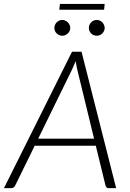

<svg xmlns="http://www.w3.org/2000/svg" viewBox="-44 -976 672 996"><path d="M0 0ZM558.5 0H520Q513 0 509 -3.8Q505 -7.5 503.5 -13L453 -220H136L34.5 -13Q32 -7.5 26.5 -3.8Q21 0 14.5 0H-23.5L329.5 -707.5H379ZM154 -256.5H444L356.5 -616.5Q354.5 -625.5 352.5 -636.2Q350.5 -647 348.5 -659Q343.5 -647 338.8 -636Q334 -625 330 -616ZM267 -955.5H499L496 -925.5H263.5ZM320.5 -831Q320.5 -822.5 317 -815.2Q313.5 -808 307.8 -802.5Q302 -797 294.5 -793.8Q287 -790.5 279 -790.5Q262.5 -790.5 250.2 -802.5Q238 -814.5 238 -831Q238 -839.5 241.2 -847Q244.5 -854.5 250.2 -860.2Q256 -866 263.2 -869.2Q270.5 -872.5 279 -872.5Q287 -872.5 294.5 -869.2Q302 -866 307.8 -860.2Q313.5 -854.5 317 -847Q320.5 -839.5 320.5 -831ZM499 -831Q499 -822.5 495.5 -815.2Q492 -808 486.5 -802.5Q481 -797 473.5 -793.8Q466 -790.5 458 -790.5Q441 -790.5 429 -802.5Q417 -814.5 417 -831Q417 -848 429 -860.2Q441 -872.5 458 -872.5Q466 -872.5 473.5 -869.2Q481 -866 486.5 -860.2Q492 -854.5 495.5 -847Q499 -839.5 499 -831Z"/></svg>

Font: Lato Light
Style: Italic
Weight: 300
Italic angle: -7°
Designer: Lukasz Dziedzic
Foundry: tyPoland Lukasz Dziedzic
Version: Version 2.007; 2014-02-27